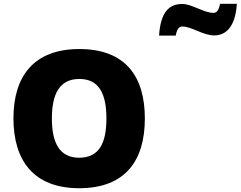

<svg xmlns="http://www.w3.org/2000/svg" viewBox="-20 -984 1271 1014"><path d="M820 -796H908C916 -839 931 -844 943 -844C992 -844 1052 -797 1111 -797C1175 -797 1223 -844 1231 -964H1142C1135 -922 1119 -916 1107 -916C1057 -916 993 -963 943 -963C871 -963 828 -918 820 -796ZM745 -358C745 -580 643 -725 399 -725C158 -725 51 -581 51 -359C51 -136 158 10 398 10C643 10 745 -137 745 -358ZM254 -358C254 -487 294 -567 399 -567C504 -567 542 -487 542 -358C542 -229 504 -151 398 -151C295 -151 254 -229 254 -358Z"/></svg>

Font: Noto Sans Thai Looped Black
Style: Regular
Weight: 900
Designer: Sasikarn Vongin, Ben Mitchell
Foundry: The Fontpad Ltd
Version: Version 1.001